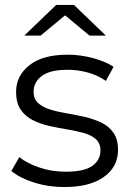

<svg xmlns="http://www.w3.org/2000/svg" viewBox="-20 -751 529 776"><path d="M240 5Q175 5 117 -13.5Q59 -32 26 -60L58 -116Q89 -91 139 -74Q189 -57 245 -57Q320 -57 353 -80.5Q386 -104 386 -143Q386 -172 367.5 -188.5Q349 -205 318.5 -213.5Q288 -222 251.5 -228Q215 -234 179 -242Q143 -250 112.5 -265.5Q82 -281 63.5 -308Q45 -335 45 -380Q45 -445 99 -487.5Q153 -530 253 -530Q304 -530 355 -516.5Q406 -503 439 -481L408 -424Q373 -448 333 -458.5Q293 -469 253 -469Q182 -469 149 -444Q116 -419 116 -382Q115 -352 133.5 -335Q152 -318 182.5 -308.5Q213 -299 249.5 -293Q286 -287 322.5 -278.5Q359 -270 389.5 -255.5Q420 -241 438.5 -214.5Q457 -188 457 -145Q457 -77 400 -36Q343 5 240 5ZM78 -607 207 -731H279L408 -607H342L243 -689L144 -607Z"/></svg>

Font: Montserrat
Style: Regular
Weight: 400
Designer: Julieta Ulanovsky
Foundry: Julieta Ulanovsky
Version: Version 9.000; ttfautohint (v1.8.4.7-5d5b)